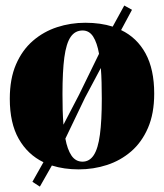

<svg xmlns="http://www.w3.org/2000/svg" viewBox="-20 -602 594 696"><path d="M124.5 74.5 97.5 57 137.5 -14Q80.5 -41.5 48 -98.5Q15.5 -155.5 15.5 -244Q15.5 -316.5 38 -368.5Q60.5 -420.5 99.2 -454Q138 -487.5 187 -503.5Q236 -519.5 289 -519.5Q317 -519.5 341.8 -516Q366.5 -512.5 388.5 -505.5L430.5 -582L458.5 -566.5L419 -493Q476.5 -465.5 507.8 -408Q539 -350.5 539 -262.5Q539 -190.5 516.5 -138.5Q494 -86.5 455.5 -53.2Q417 -20 368 -4Q319 12 265.5 12Q239 12 214.5 8.5Q190 5 168 -2ZM210 -150 267 -259.5 339 -407Q332 -447 317.8 -469.2Q303.5 -491.5 279.5 -491.5Q252 -491.5 236 -468Q220 -444.5 213.2 -393.8Q206.5 -343 206.5 -261Q206.5 -230.5 207.2 -202.8Q208 -175 210 -150ZM279 -16Q304.5 -16 320 -39.8Q335.5 -63.5 342.2 -114Q349 -164.5 349 -244.5Q349 -275.5 348.2 -303.2Q347.5 -331 345.5 -355.5L288 -247.5L217 -99.5Q224 -60.5 239 -38.2Q254 -16 279 -16Z"/></svg>

Font: Merriweather 144pt Black
Style: Regular
Weight: 900
Version: Version 2.100